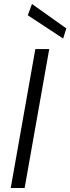

<svg xmlns="http://www.w3.org/2000/svg" viewBox="-20 -947 354 967"><path d="M34 0 158 -700H228L104 0ZM298 -753 120 -870 141 -927 314 -804Z"/></svg>

Font: DM Sans Light
Style: Italic
Weight: 300
Italic angle: -10°
Designer: Colophon Foundry, Jonny Pinhorn
Foundry: Colophon Foundry
Version: Version 4.004;gftools[0.9.30]